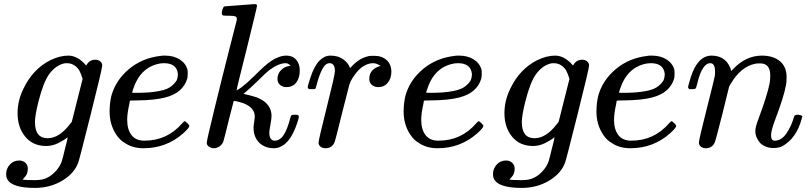

<svg xmlns="http://www.w3.org/2000/svg" viewBox="-20 -714 3964 939"><path d="M311 -43Q296 -30 266.5 -15Q237 0 206 0Q141 0 103.5 -45.5Q66 -91 66 -160Q66 -223 95 -281Q141 -377 227 -420Q273 -442 314 -442Q360 -442 401 -394Q403 -396 405 -399Q419 -422 447 -422Q460 -422 470 -414Q480 -406 480 -394Q480 -379 423 -152Q366 75 363 80Q344 134 284.5 169.5Q225 205 151 205Q36 205 15 161Q10 152 10 137Q10 111 28 91Q46 71 74 71Q92 71 104 82Q116 93 116 111Q116 121 113.5 130Q111 139 107 144.5Q103 150 99 154.5Q95 159 92 162L90 164H91Q102 167 151 167Q189 167 211 155Q234 144 254 121.5Q274 99 282 75Q288 56 298 13Q311 -35 311 -43ZM384 -328Q376 -354 368.5 -368Q361 -382 345 -393.5Q329 -405 306 -405Q304 -405 299.5 -404.5Q295 -404 294 -404Q252 -394 221 -352Q193 -315 168 -217Q151 -149 151 -117Q151 -38 213 -38Q270 -38 323 -108L331 -118Z M883 -121Q887 -121 896.5 -111.5Q906 -102 906 -98Q906 -89 875 -61Q793 11 682 11Q627 11 589 -16Q567 -28 549 -55Q516 -104 516 -168Q516 -206 524 -243Q545 -321 610.5 -376Q676 -431 768 -441Q769 -442 784 -442H787Q829 -442 858.5 -423.5Q888 -405 897 -373Q898 -369 898 -355Q898 -337 896 -330Q875 -259 787 -237Q738 -224 653 -223Q616 -223 615 -221Q615 -220 613 -208Q602 -159 602 -128Q602 -81 623 -53.5Q644 -26 686 -26Q798 -26 871 -111Q880 -121 883 -121ZM850 -353Q844 -405 782 -405Q747 -405 710 -385Q661 -356 637 -294Q626 -264 626 -261Q626 -260 646 -260Q679 -260 707 -262Q766 -267 795 -279Q824 -291 843 -319Q850 -334 850 -353Z M1080 -683Q1081 -683 1152.5 -688.5Q1224 -694 1225 -694Q1237 -694 1237 -686Q1237 -679 1187 -477Q1137 -279 1137 -272Q1156 -282 1166 -291Q1184 -304 1221 -340Q1281 -400 1305 -415Q1345 -442 1381 -442Q1411 -442 1428.5 -422Q1446 -402 1446 -369Q1446 -333 1429 -310.5Q1412 -288 1381 -288Q1362 -288 1349.5 -299Q1337 -310 1337 -328Q1337 -353 1354 -370.5Q1371 -388 1394 -391L1401 -393Q1389 -405 1377 -405Q1343 -405 1297 -371Q1278 -356 1239 -317Q1210 -288 1171 -255Q1219 -244 1235 -238Q1283 -219 1299 -186Q1308 -168 1308 -147Q1308 -134 1302.5 -104Q1297 -74 1297 -66Q1297 -26 1324 -26Q1342 -26 1357 -41Q1382 -66 1402 -145Q1404 -153 1422 -153Q1436 -153 1438 -151Q1444 -147 1439 -130Q1412 -39 1370 -7Q1345 11 1321 11Q1275 11 1247.5 -16.5Q1220 -44 1220 -90Q1220 -99 1223 -118Q1226 -137 1226 -145Q1226 -158 1220 -170Q1207 -195 1171 -209Q1138 -220 1125 -220H1123Q1110 -171 1098.5 -125Q1087 -79 1081.5 -56Q1076 -33 1072 -21Q1067 -8 1054 1.5Q1041 11 1026 11Q1014 11 1002.5 3.5Q991 -4 991 -16Q991 -26 1027.5 -176Q1064 -326 1101 -471L1138 -616Q1140 -630 1131.5 -633.5Q1123 -637 1103 -637Q1096 -637 1092 -637Q1071 -637 1068 -640Q1062 -645 1067 -664Q1071 -678 1074 -680Q1077 -683 1080 -683Z M1572 11Q1558 11 1548 3.5Q1538 -4 1538 -17Q1538 -30 1578 -189Q1618 -348 1618 -366Q1618 -405 1592 -405Q1581 -405 1573 -398Q1549 -379 1525 -287Q1525 -286 1524 -283.5Q1523 -281 1522.5 -280.5Q1522 -280 1521 -279Q1520 -278 1517.5 -278Q1515 -278 1513 -278Q1511 -278 1505 -278H1491Q1485 -284 1485 -287Q1485 -295 1498 -334Q1517 -392 1543 -418Q1567 -442 1596 -442Q1635 -442 1660 -423Q1682 -406 1689 -388Q1691 -382 1692 -381.5Q1693 -381 1700 -389Q1737 -430 1785 -440Q1791 -441 1811 -441Q1848 -441 1871 -420Q1894 -399 1894 -363Q1894 -331 1876.5 -309.5Q1859 -288 1830 -288Q1811 -288 1798.5 -299Q1786 -310 1786 -328Q1786 -377 1842 -392Q1820 -405 1806 -405Q1785 -405 1766 -395Q1733 -379 1703 -331Q1693 -315 1688 -298Q1683 -281 1654 -165Q1620 -25 1615 -16Q1602 11 1572 11Z M2321 -121Q2325 -121 2334.5 -111.5Q2344 -102 2344 -98Q2344 -89 2313 -61Q2231 11 2120 11Q2065 11 2027 -16Q2005 -28 1987 -55Q1954 -104 1954 -168Q1954 -206 1962 -243Q1983 -321 2048.5 -376Q2114 -431 2206 -441Q2207 -442 2222 -442H2225Q2267 -442 2296.5 -423.5Q2326 -405 2335 -373Q2336 -369 2336 -355Q2336 -337 2334 -330Q2313 -259 2225 -237Q2176 -224 2091 -223Q2054 -223 2053 -221Q2053 -220 2051 -208Q2040 -159 2040 -128Q2040 -81 2061 -53.5Q2082 -26 2124 -26Q2236 -26 2309 -111Q2318 -121 2321 -121ZM2288 -353Q2282 -405 2220 -405Q2185 -405 2148 -385Q2099 -356 2075 -294Q2064 -264 2064 -261Q2064 -260 2084 -260Q2117 -260 2145 -262Q2204 -267 2233 -279Q2262 -291 2281 -319Q2288 -334 2288 -353Z M2692 -43Q2677 -30 2647.5 -15Q2618 0 2587 0Q2522 0 2484.5 -45.5Q2447 -91 2447 -160Q2447 -223 2476 -281Q2522 -377 2608 -420Q2654 -442 2695 -442Q2741 -442 2782 -394Q2784 -396 2786 -399Q2800 -422 2828 -422Q2841 -422 2851 -414Q2861 -406 2861 -394Q2861 -379 2804 -152Q2747 75 2744 80Q2725 134 2665.5 169.5Q2606 205 2532 205Q2417 205 2396 161Q2391 152 2391 137Q2391 111 2409 91Q2427 71 2455 71Q2473 71 2485 82Q2497 93 2497 111Q2497 121 2494.5 130Q2492 139 2488 144.5Q2484 150 2480 154.5Q2476 159 2473 162L2471 164H2472Q2483 167 2532 167Q2570 167 2592 155Q2615 144 2635 121.5Q2655 99 2663 75Q2669 56 2679 13Q2692 -35 2692 -43ZM2765 -328Q2757 -354 2749.5 -368Q2742 -382 2726 -393.5Q2710 -405 2687 -405Q2685 -405 2680.5 -404.5Q2676 -404 2675 -404Q2633 -394 2602 -352Q2574 -315 2549 -217Q2532 -149 2532 -117Q2532 -38 2594 -38Q2651 -38 2704 -108L2712 -118Z M3264 -121Q3268 -121 3277.5 -111.5Q3287 -102 3287 -98Q3287 -89 3256 -61Q3174 11 3063 11Q3008 11 2970 -16Q2948 -28 2930 -55Q2897 -104 2897 -168Q2897 -206 2905 -243Q2926 -321 2991.5 -376Q3057 -431 3149 -441Q3150 -442 3165 -442H3168Q3210 -442 3239.5 -423.5Q3269 -405 3278 -373Q3279 -369 3279 -355Q3279 -337 3277 -330Q3256 -259 3168 -237Q3119 -224 3034 -223Q2997 -223 2996 -221Q2996 -220 2994 -208Q2983 -159 2983 -128Q2983 -81 3004 -53.5Q3025 -26 3067 -26Q3179 -26 3252 -111Q3261 -121 3264 -121ZM3231 -353Q3225 -405 3163 -405Q3128 -405 3091 -385Q3042 -356 3018 -294Q3007 -264 3007 -261Q3007 -260 3027 -260Q3060 -260 3088 -262Q3147 -267 3176 -279Q3205 -291 3224 -319Q3231 -334 3231 -353Z M3432 11Q3418 11 3408 3.5Q3398 -4 3398 -17Q3398 -30 3436 -180Q3474 -330 3476 -343Q3477 -348 3477 -366Q3477 -405 3453 -405Q3430 -405 3411 -368Q3400 -347 3390 -305Q3384 -285 3384 -284Q3382 -278 3365 -278H3351Q3345 -284 3345 -287Q3345 -291 3350 -308Q3380 -426 3442 -440Q3450 -442 3459 -442Q3518 -442 3544 -397Q3555 -378 3555 -369Q3555 -367 3556 -367L3567 -378Q3629 -442 3706 -442Q3761 -442 3794 -415Q3827 -388 3827 -336Q3827 -313 3824 -298Q3814 -241 3769 -123Q3751 -75 3751 -52Q3751 -26 3768 -26Q3802 -26 3826.5 -62Q3851 -98 3864 -145Q3866 -153 3884 -153Q3903 -150 3904 -145Q3904 -144 3900 -130Q3874 -37 3806 1Q3788 10 3763 10Q3725 10 3698 -14Q3674 -42 3674 -73Q3674 -92 3688 -129Q3732 -246 3744 -307Q3747 -322 3747 -345Q3747 -404 3698 -404Q3680 -404 3672 -402Q3602 -387 3553 -303L3546 -291L3513 -157Q3480 -26 3475 -16Q3462 11 3432 11Z"/></svg>

Font: MathJax_Math
Style: Regular
Weight: 400
Version: Version 1.1